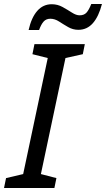

<svg xmlns="http://www.w3.org/2000/svg" viewBox="-40 -933 526 953"><path d="M-20 0 -10 -49 75 -69 197 -645 121 -664 131 -714H381L371 -664L285 -645L163 -69L240 -49L230 0ZM102 -784Q116 -846 145 -879Q174 -912 217 -912Q246 -912 271 -898Q296 -884 317 -870.5Q338 -857 355 -857Q377 -857 389 -870Q401 -883 413 -913H466Q450 -851 421 -818Q392 -785 349 -785Q322 -785 298.5 -798.5Q275 -812 253.5 -826Q232 -840 210 -840Q189 -840 176.5 -826Q164 -812 154 -784Z"/></svg>

Font: BC Sans
Style: Italic
Weight: 400
Italic angle: -12°
Designer: Monotype Design Team
Designer: Province of B.C.
Foundry: Monotype Imaging Inc.
Version: Version 2.000;GOOG;noto-source:20170915:90ef993387c0